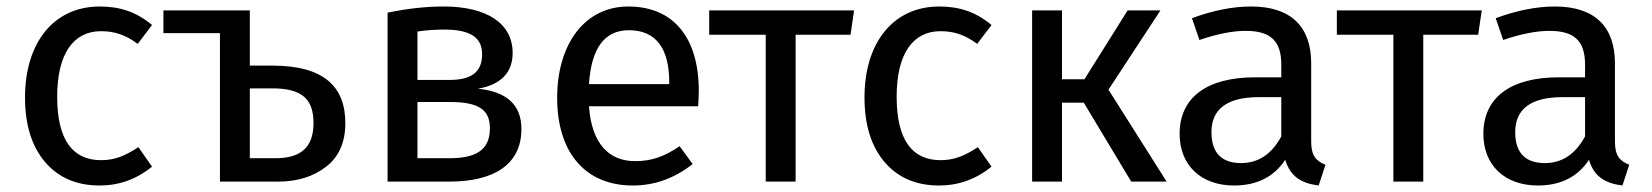

<svg xmlns="http://www.w3.org/2000/svg" viewBox="-20 -559 5085 591"><path d="M287 -539C145 -539 57 -427 57 -259C57 -174 78 -108 119 -60C160 -12 216 12 287 12C346 12 400 -7 448 -46L406 -106C363 -78 332 -66 291 -66C204 -66 156 -128 156 -261C156 -394 206 -463 291 -463C334 -463 367 -451 404 -424L448 -482C400 -522 350 -539 287 -539Z M749 -357V-527H483V-457H657V0H836C895 0 944 -15 984 -46C1023 -76 1043 -121 1043 -180C1043 -293 976 -357 819 -357ZM749 -72V-287H818C911 -287 945 -253 945 -180C945 -103 903 -72 828 -72Z M1451 -286C1522 -298 1558 -336 1558 -396C1558 -488 1477 -539 1346 -539C1293 -539 1235 -533 1173 -520V0H1363C1498 0 1585 -51 1585 -162C1585 -236 1540 -277 1451 -286ZM1347 -468C1426 -468 1464 -445 1464 -392C1464 -335 1428 -313 1364 -313H1265V-462C1292 -466 1319 -468 1347 -468ZM1265 -72V-245H1365C1454 -245 1488 -221 1488 -164C1488 -95 1442 -72 1363 -72Z M2131 -279C2131 -442 2054 -539 1914 -539C1779 -539 1695 -422 1695 -258C1695 -90 1781 12 1928 12C1995 12 2056 -10 2112 -54L2072 -109C2025 -77 1986 -63 1935 -63C1855 -63 1801 -116 1793 -232H2129C2130 -248 2131 -264 2131 -279ZM2040 -300H1793C1800 -411 1841 -466 1916 -466C1999 -466 2040 -410 2040 -306Z M2163 -527V-452H2337V0H2429V-452H2598L2609 -527Z M2871 -539C2729 -539 2641 -427 2641 -259C2641 -174 2662 -108 2703 -60C2744 -12 2800 12 2871 12C2930 12 2984 -7 3032 -46L2990 -106C2947 -78 2916 -66 2875 -66C2788 -66 2740 -128 2740 -261C2740 -394 2790 -463 2875 -463C2918 -463 2951 -451 2988 -424L3032 -482C2984 -522 2934 -539 2871 -539Z M3451 -527 3318 -315H3249V-527H3157V0H3249V-243H3316L3462 0H3571L3392 -283L3552 -527Z M4016 -364C4016 -476 3955 -539 3831 -539C3775 -539 3714 -527 3649 -503L3672 -436C3728 -455 3775 -464 3814 -464C3889 -464 3924 -435 3924 -360V-321H3843C3695 -321 3611 -259 3611 -147C3611 -52 3675 12 3779 12C3848 12 3901 -14 3936 -67C3952 -16 3984 5 4039 12L4060 -52C4031 -63 4016 -80 4016 -123ZM3800 -57C3740 -57 3709 -89 3709 -152C3709 -224 3758 -260 3855 -260H3924V-139C3894 -84 3853 -57 3800 -57Z M4095 -527V-452H4269V0H4361V-452H4530L4541 -527Z M4951 -364C4951 -476 4890 -539 4766 -539C4710 -539 4649 -527 4584 -503L4607 -436C4663 -455 4710 -464 4749 -464C4824 -464 4859 -435 4859 -360V-321H4778C4630 -321 4546 -259 4546 -147C4546 -52 4610 12 4714 12C4783 12 4836 -14 4871 -67C4887 -16 4919 5 4974 12L4995 -52C4966 -63 4951 -80 4951 -123ZM4735 -57C4675 -57 4644 -89 4644 -152C4644 -224 4693 -260 4790 -260H4859V-139C4829 -84 4788 -57 4735 -57Z"/></svg>

Font: Fira Sans
Style: Regular
Weight: 400
Designer: Carrois Corporate & Edenspiekermann AG
Foundry: Carrois Corporate GbR & Edenspiekermann AG
Version: Version 4.203